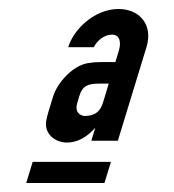

<svg xmlns="http://www.w3.org/2000/svg" viewBox="-20 -700 388 427"><path d="M131.7 -595H188.7C195 -608.4 210.9 -623 229.2 -623C246.3 -623 250.1 -606.3 244.2 -587L236.6 -562H203.6C194.2 -562 184.7 -561.2 174.8 -559.5C141.1 -553.8 107.3 -515.3 98.3 -486L88.2 -453C85.8 -445 84 -438.2 83 -432.5C77.3 -402.5 102.5 -383 128.8 -383C151.5 -383 172.5 -394 191.9 -416L183.1 -387H242.1L305.7 -595C321.2 -645.8 289.7 -680 243.6 -680C191.6 -680 144.4 -636.6 131.7 -595ZM38.3 -293H212.3L226.7 -340H52.7ZM199.9 -514H221.9L209.1 -472C203.6 -454.1 193.6 -442 166.9 -442C151.9 -445.3 147 -455.3 152.1 -472L156.6 -487C163.3 -508.9 175.3 -514 199.9 -514Z"/></svg>

Font: Din Kursivschrift
Style: Eng
Weight: 400
Version: Version 1.089